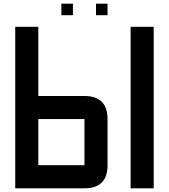

<svg xmlns="http://www.w3.org/2000/svg" viewBox="-20 -1020 915 1040"><path d="M62.5 0V-875H187.5V-500H437.5Q562.5 -500 562.5 -375V-125Q562.5 0 437.5 0ZM375 -937.5H312.5V-1000H375ZM562.5 -937.5H500V-1000H562.5ZM812.5 0H687.5V-875H812.5ZM187.5 -125H437.5V-375H187.5Z"/></svg>

Font: Oldtimer
Style: Regular
Weight: 400
Designer: GGBotNet
Foundry: GGBotNet
Version: 1.00